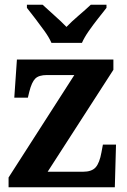

<svg xmlns="http://www.w3.org/2000/svg" viewBox="-20 -786 534 806"><path d="M16 0V-41L292 -471H177Q143 -471 128 -456Q113 -441 103 -401L97 -376H40L51 -536H456V-493L180 -65H328Q365 -65 381.5 -83.5Q398 -102 406 -147L412 -179H467L462 0ZM196 -606Q186 -629 167 -655.5Q148 -682 128 -708Q108 -734 93 -753V-766H159Q178 -748 208 -721.5Q238 -695 259 -673Q280 -695 311 -721.5Q342 -748 361 -766H427V-753Q412 -734 391.5 -708Q371 -682 352.5 -655.5Q334 -629 324 -606Z"/></svg>

Font: Noto Serif Khmer SemiCondensed
Style: Bold
Weight: 700
Width: 4
Designer: Danh Hong and the Monotype Design Team
Foundry: Monotype Imaging Inc.
Version: Version 2.004; ttfautohint (v1.8.4.7-5d5b)